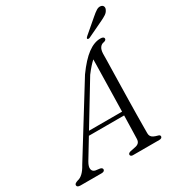

<svg xmlns="http://www.w3.org/2000/svg" viewBox="-228 -1018 1090 1159"><g transform="rotate(-30 316.5 -438.5)"><path d="M109.5 -102.5Q92.5 -73.5 96.2 -55.5Q100 -37.5 119 -33.5L149.5 -29.5Q158 -27.5 161.5 -23.5Q165 -19.5 165 -15Q165 -8 159.2 -4Q153.5 0 143 0H-3.5Q-16 0 -22 -3.8Q-28 -7.5 -28 -15Q-28 -21.5 -22 -26Q-16 -30.5 -3.5 -34.5Q14.5 -38 32.2 -54.5Q50 -71 67 -102.5L354.5 -567Q407.5 -640.5 453.2 -674.5Q499 -708.5 542 -708.5Q555.5 -708.5 561.5 -704.5Q567.5 -700.5 567.5 -694.5Q567.5 -689 563.5 -685Q559.5 -681 551 -679Q533 -676.5 522.8 -662.2Q512.5 -648 511.5 -621Q511.5 -603 510.8 -568.8Q510 -534.5 509 -489.5Q508 -444.5 507 -394.5Q506 -344.5 505 -294.8Q504 -245 503.5 -200.5Q503 -156 502.8 -122.2Q502.5 -88.5 502.5 -71.5Q502.5 -59 507.5 -50.8Q512.5 -42.5 523.2 -37Q534 -31.5 551.5 -27Q565.5 -24 565.5 -14Q565.5 -8 560.2 -4Q555 0 544.5 0H360.5Q353 0 348.5 -3.8Q344 -7.5 344 -12.5Q344 -18 348.2 -21.8Q352.5 -25.5 359.5 -27.5L400.5 -36Q415 -39.5 422.8 -48.5Q430.5 -57.5 431 -73.5Q431.5 -92 432.5 -126.5Q433.5 -161 434.5 -206Q435.5 -251 436.8 -301.8Q438 -352.5 439 -403.5Q440 -454.5 441 -500.8Q442 -547 442.8 -583.2Q443.5 -619.5 443.5 -640L459 -633.5Q452 -628.5 440.5 -618Q429 -607.5 414 -590.8Q399 -574 380.5 -549.5ZM170 -234.5 183 -260.5H463.5L460.5 -234.5ZM575.5 -841Q596.5 -859.5 613 -869.8Q629.5 -880 645 -876Q657.5 -872.5 660.5 -861.8Q663.5 -851 656.5 -839.5Q650 -826 635.8 -816.8Q621.5 -807.5 601.5 -798L489.5 -744.5Q485 -742.5 480.2 -742.8Q475.5 -743 474 -745.5Q472 -749.5 474.8 -753.2Q477.5 -757 481.5 -760.5Z"/></g></svg>

Font: Fraunces Light
Style: Italic
Weight: 300
Italic angle: -16°
Version: Version 1.000;[b76b70a41]